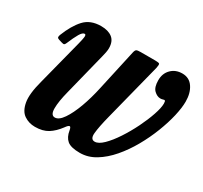

<svg xmlns="http://www.w3.org/2000/svg" viewBox="-118 -694 920 869"><g transform="rotate(30 342.0 -259.0)"><path d="M40 -403.5Q63.5 -463.5 95 -498Q126.5 -532.5 182.5 -532.5Q219.5 -532.5 241 -515.8Q262.5 -499 262.5 -463Q262.5 -453.5 260.2 -441Q258 -428.5 255 -418L200 -198.5Q185 -140.5 185 -104.8Q185 -69 206.5 -69Q227.5 -69 248.5 -99.8Q269.5 -130.5 287.8 -180.2Q306 -230 318.5 -288L365.5 -501Q368.5 -514 374 -517Q379.5 -520 395.5 -520H471Q491.5 -520 494 -515.8Q496.5 -511.5 493 -494L417 -195Q401 -132.5 397.8 -98.5Q394.5 -64.5 417.5 -64.5Q437 -64.5 461.5 -88.5Q486 -112.5 511 -150.5Q536 -188.5 556.8 -230.8Q577.5 -273 590.2 -310.5Q603 -348 603 -370Q603 -375 602 -380.5Q601 -386 596 -386Q593.5 -386 588.8 -384.2Q584 -382.5 577 -382.5Q560 -382.5 544 -397.8Q528 -413 528 -450Q528 -485.5 550.5 -508Q573 -530.5 608 -530.5Q644.5 -530.5 664.2 -501.2Q684 -472 684 -427Q684 -395.5 673.8 -351Q663.5 -306.5 644.2 -257Q625 -207.5 598 -159.8Q571 -112 537.5 -73Q504 -34 465.5 -10.5Q427 13 384.5 13Q337.5 13 318.2 -3.2Q299 -19.5 294 -51.5Q291 -69 284.8 -69Q278.5 -69 266.5 -52Q243.5 -21 216.8 -4.2Q190 12.5 149.5 12.5Q117.5 12.5 92.5 -4.5Q67.5 -21.5 60 -63Q52.5 -104.5 72.5 -178.5L133 -414Q135 -420.5 138 -435.2Q141 -450 141 -454.5Q141 -465 135 -465Q124 -465 112 -444.5Q100 -424 84.5 -387Q81.5 -380 78 -377.8Q74.5 -375.5 63.5 -379L47.5 -384Q40 -386.5 38.5 -390Q37 -393.5 40 -403.5Z"/></g></svg>

Font: Besley* Condensed Semi
Style: Italic
Weight: 600
Width: 3
Italic angle: -13°
Designer: Owen Earl
Foundry: indestructible type*
Version: Version 3.000; ttfautohint (v1.8.3)